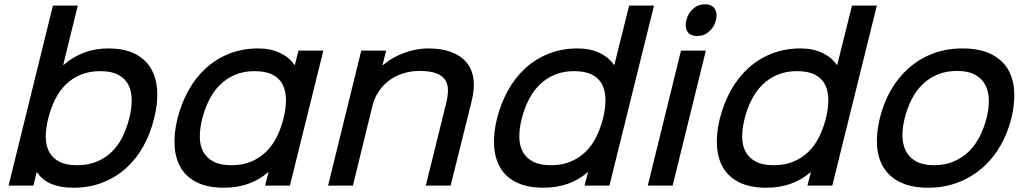

<svg xmlns="http://www.w3.org/2000/svg" viewBox="-20 -866 4786 896"><path d="M699 -313Q682 -243 649 -183.5Q616 -124 568 -81Q520 -38 458.5 -14Q397 10 323 10Q200 10 153 -62H151L136 0H20L227 -840H343L275 -563H277Q319 -600 371.5 -620Q424 -640 484 -640Q559 -640 608.5 -615.5Q658 -591 684 -547Q710 -503 713.5 -443Q717 -383 699 -313ZM583 -313Q595 -360 594.5 -400.5Q594 -441 579 -470.5Q564 -500 532 -517Q500 -534 449 -534Q397 -534 357 -517.5Q317 -501 287 -471.5Q257 -442 237 -401.5Q217 -361 205 -313Q193 -266 193.5 -226Q194 -186 209.5 -157Q225 -128 257 -111.5Q289 -95 340 -95Q391 -95 431 -111.5Q471 -128 501 -157Q531 -186 551 -226Q571 -266 583 -313Z M1333 0H1217L1233 -62H1231Q1148 10 1025 10Q951 10 901 -14Q851 -38 825 -81Q799 -124 795 -183Q791 -242 808 -312Q826 -383 859 -443Q892 -503 940 -547Q988 -591 1049.5 -615.5Q1111 -640 1185 -640Q1243 -640 1287 -619Q1331 -598 1354 -563H1356L1373 -630H1489ZM1303 -313Q1315 -361 1314.5 -401.5Q1314 -442 1299 -471.5Q1284 -501 1252 -517.5Q1220 -534 1168 -534Q1117 -534 1077 -517Q1037 -500 1007 -470.5Q977 -441 956.5 -400.5Q936 -360 924 -313Q912 -266 912.5 -226Q913 -186 929 -157Q945 -128 977 -111.5Q1009 -95 1060 -95Q1111 -95 1151 -111.5Q1191 -128 1221 -157Q1251 -186 1271 -226Q1291 -266 1303 -313Z M2182 -398 2083 0H1967L2061 -380Q2070 -414 2070.5 -442.5Q2071 -471 2058.5 -491.5Q2046 -512 2017 -523.5Q1988 -535 1938 -535Q1900 -535 1864.5 -524.5Q1829 -514 1800 -493.5Q1771 -473 1749.5 -442.5Q1728 -412 1718 -372L1627 0H1511L1666 -630H1782L1765 -562H1767Q1809 -598 1865.5 -619Q1922 -640 1978 -640Q2039 -640 2083.5 -624Q2128 -608 2155 -577Q2182 -546 2189 -501Q2196 -456 2182 -398Z M2824 0H2708L2724 -62H2722Q2639 10 2516 10Q2442 10 2392 -14Q2342 -38 2316 -81Q2290 -124 2286 -183Q2282 -242 2299 -312Q2317 -383 2350 -443Q2383 -503 2431 -547Q2479 -591 2540.5 -615.5Q2602 -640 2676 -640Q2734 -640 2778 -619Q2822 -598 2845 -563H2847L2916 -840H3032ZM2794 -313Q2806 -361 2805.5 -401.5Q2805 -442 2790 -471.5Q2775 -501 2743 -517.5Q2711 -534 2659 -534Q2608 -534 2568 -517Q2528 -500 2498 -470.5Q2468 -441 2447.5 -400.5Q2427 -360 2415 -313Q2403 -266 2403.5 -226Q2404 -186 2420 -157Q2436 -128 2468 -111.5Q2500 -95 2551 -95Q2602 -95 2642 -111.5Q2682 -128 2712 -157Q2742 -186 2762 -226Q2782 -266 2794 -313Z M3321 -772Q3313 -740 3289.5 -719Q3266 -698 3234 -698Q3201 -698 3188 -719Q3175 -740 3183 -772Q3191 -804 3214.5 -825Q3238 -846 3270 -846Q3302 -846 3315.5 -825Q3329 -804 3321 -772ZM3119 0H3003L3158 -630H3274Z M3864 0H3748L3764 -62H3762Q3679 10 3556 10Q3482 10 3432 -14Q3382 -38 3356 -81Q3330 -124 3326 -183Q3322 -242 3339 -312Q3357 -383 3390 -443Q3423 -503 3471 -547Q3519 -591 3580.5 -615.5Q3642 -640 3716 -640Q3774 -640 3818 -619Q3862 -598 3885 -563H3887L3956 -840H4072ZM3834 -313Q3846 -361 3845.5 -401.5Q3845 -442 3830 -471.5Q3815 -501 3783 -517.5Q3751 -534 3699 -534Q3648 -534 3608 -517Q3568 -500 3538 -470.5Q3508 -441 3487.5 -400.5Q3467 -360 3455 -313Q3443 -266 3443.5 -226Q3444 -186 3460 -157Q3476 -128 3508 -111.5Q3540 -95 3591 -95Q3642 -95 3682 -111.5Q3722 -128 3752 -157Q3782 -186 3802 -226Q3822 -266 3834 -313Z M4700 -315Q4683 -246 4649 -186.5Q4615 -127 4565.5 -83.5Q4516 -40 4452 -15Q4388 10 4312 10Q4235 10 4183.5 -14.5Q4132 -39 4104.5 -82.5Q4077 -126 4073 -185.5Q4069 -245 4086 -315Q4103 -385 4137 -444.5Q4171 -504 4220 -547.5Q4269 -591 4332 -615.5Q4395 -640 4472 -640Q4549 -640 4601 -615.5Q4653 -591 4680.5 -548Q4708 -505 4712.5 -445Q4717 -385 4700 -315ZM4584 -315Q4596 -362 4594.5 -402Q4593 -442 4577 -471.5Q4561 -501 4529 -518Q4497 -535 4447 -535Q4396 -535 4356 -518.5Q4316 -502 4285.5 -472.5Q4255 -443 4234.5 -402.5Q4214 -362 4202 -315Q4190 -268 4191.5 -228Q4193 -188 4209 -158.5Q4225 -129 4257 -112Q4289 -95 4339 -95Q4389 -95 4429.5 -112Q4470 -129 4500.5 -158.5Q4531 -188 4551.5 -228Q4572 -268 4584 -315Z"/></svg>

Font: TypoPRO Sinkin Sans
Style: 500 Medium Italic
Weight: 500
Italic angle: -112°
Designer: Keith Bates
Foundry: K-Type
Version: Sinkin Sans (version 1.0)  by Keith Bates   •   © 2014   www